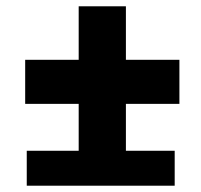

<svg xmlns="http://www.w3.org/2000/svg" viewBox="-20 -590 640 610"><path d="M65 0V-111H230V-260H60V-400H230V-570H380V-400H550V-260H380V-111H535V0Z"/></svg>

Font: JetBrains Mono NL ExtraBold
Style: Regular
Weight: 800
Designer: Philipp Nurullin, Konstantin Bulenkov
Foundry: JetBrains
Version: Version 2.304; ttfautohint (v1.8.4.7-5d5b)